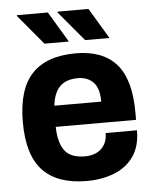

<svg xmlns="http://www.w3.org/2000/svg" viewBox="-53 -767 661 824"><g transform="rotate(-5 278.0 -355.5)"><path d="M288 12Q162 12 99 -54.5Q36 -121 36 -263Q36 -405 99 -471.5Q162 -538 288 -538Q404 -538 462.5 -471.5Q521 -405 521 -263V-231H175Q176 -164 201.5 -129Q227 -94 290 -94Q318 -94 339.5 -104.5Q361 -115 373.5 -135.5Q386 -156 386 -186H521Q521 -118 490.5 -74Q460 -30 407 -9Q354 12 288 12ZM177 -322H379Q379 -380 354 -405.5Q329 -431 288 -431Q236 -431 209.5 -403.5Q183 -376 177 -322ZM333 -591 225 -720 226 -723H359L438 -591ZM158 -591 50 -720 51 -723H184L263 -591Z"/></g></svg>

Font: Archivo VF Beta
Style: Regular
Weight: 400
Designer: Hector Gatti
Foundry: Omnibus-Type
Version: Version 1.002